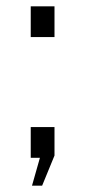

<svg xmlns="http://www.w3.org/2000/svg" viewBox="-20 -498 271 606"><path d="M152 -478V-381H77V-478ZM106 0H77V-97H152V-7L113 88H81Z"/></svg>

Font: Bebas Neue Regular
Style: Regular
Weight: 400
Designer: Ryoichi Tsunekawa & LGV (GE)
Foundry: Free Software Foundation, Inc.
Version: Version 1.003 August 13, 2016